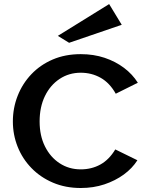

<svg xmlns="http://www.w3.org/2000/svg" viewBox="-20 -936 733 961"><path d="M384.1 5Q307.7 5 245.1 -21.7Q182.5 -48.4 137.4 -94.9Q92.3 -141.3 68.4 -201.4Q44.4 -261.5 44.4 -328Q44.4 -395.5 68.4 -456.5Q92.3 -517.5 136.9 -564.4Q181.5 -611.4 244 -638.2Q306.5 -665 384.1 -665Q448.9 -665 503.6 -646.7Q558.3 -628.3 600.8 -596.3Q643.3 -564.2 669.9 -521.9L559.4 -466.9Q528.9 -521.2 483.8 -546.6Q438.7 -572 384.1 -572Q325.2 -572 278.4 -541Q231.5 -509.9 204.9 -455.2Q178.3 -400.4 178.3 -328Q178.3 -256.6 205.2 -202.9Q232 -149.2 278.6 -118.8Q325.2 -88.3 384.1 -88.3Q438.2 -88.3 482.1 -112.4Q526 -136.5 557 -188.1L667.7 -133.9Q642.2 -93.6 599.7 -62.5Q557.1 -31.5 502.5 -13.2Q447.9 5 384.1 5ZM325.9 -721.8 269.5 -756.5 526.3 -915.6 589.3 -811.9Z"/></svg>

Font: Panamera Thin
Style: Regular
Weight: 100
Designer: Bastien Sozeau
Foundry: NBR — Bastien Sozeau
Version: Version 3.003;gftools[0.9.33]